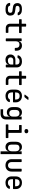

<svg xmlns="http://www.w3.org/2000/svg" viewBox="2798 -3622 1005 6640"><g transform="rotate(90 3300.0 -302.5)"><path d="M278 8Q191 8 139.5 -28Q88 -64 81 -131Q79 -152 100 -152H159Q176 -152 180 -134Q193 -75 278 -75H322Q371 -75 397.5 -96Q424 -117 424 -155Q424 -222 358 -230L210 -251Q151 -260 119 -299.5Q87 -339 87 -402Q87 -476 137 -517Q187 -558 277 -558H321Q398 -558 448 -524Q498 -490 509 -433Q513 -412 491 -412H430Q415 -412 409 -430Q401 -450 378 -463.5Q355 -477 321 -477H277Q232 -477 207.5 -457Q183 -437 183 -403Q183 -348 238 -341L377 -321Q520 -302 520 -155Q520 -77 468.5 -34.5Q417 8 322 8Z M955 0Q884 0 842.5 -41Q801 -82 801 -150V-460H664Q644 -460 644 -480V-530Q644 -550 664 -550H801V-685Q801 -705 821 -705H880Q900 -705 900 -685V-550H1103Q1123 -550 1123 -530V-480Q1123 -460 1103 -460H900V-151Q900 -124 915.5 -107Q931 -90 957 -90H1098Q1118 -90 1118 -70V-20Q1118 0 1098 0Z M1328 0Q1308 0 1308 -20V-530Q1308 -550 1328 -550H1386Q1406 -550 1406 -530V-444H1407Q1415 -498 1453.5 -529Q1492 -560 1556 -560Q1641 -560 1688 -507.5Q1735 -455 1735 -360V-332Q1735 -312 1715 -312H1656Q1636 -312 1636 -332V-359Q1636 -474 1523 -474Q1466 -474 1436.5 -441Q1407 -408 1407 -347V-20Q1407 0 1387 0Z M2049 10Q1964 10 1914.5 -37.5Q1865 -85 1865 -162Q1865 -239 1916.5 -286Q1968 -333 2052 -333H2213V-375Q2213 -476 2101 -476Q2058 -476 2029.5 -462.5Q2001 -449 1992 -425Q1986 -406 1969 -406H1913Q1903 -406 1897 -412Q1891 -418 1893 -428Q1906 -486 1960.5 -523Q2015 -560 2101 -560Q2202 -560 2257 -512Q2312 -464 2312 -377V-21Q2312 0 2291 0H2236Q2215 0 2215 -21V-101H2213Q2206 -50 2162.5 -20Q2119 10 2049 10ZM2075 -73Q2138 -73 2175.5 -103.5Q2213 -134 2213 -187V-260H2061Q2018 -260 1991.5 -234.5Q1965 -209 1965 -167Q1965 -124 1994 -98.5Q2023 -73 2075 -73Z M2755 0Q2684 0 2642.5 -41Q2601 -82 2601 -150V-460H2464Q2444 -460 2444 -480V-530Q2444 -550 2464 -550H2601V-685Q2601 -705 2621 -705H2680Q2700 -705 2700 -685V-550H2903Q2923 -550 2923 -530V-480Q2923 -460 2903 -460H2700V-151Q2700 -124 2715.5 -107Q2731 -90 2757 -90H2898Q2918 -90 2918 -70V-20Q2918 0 2898 0Z M3300 10Q3201 10 3140.5 -49Q3080 -108 3080 -210V-340Q3080 -442 3140.5 -501Q3201 -560 3300 -560Q3366 -560 3415.5 -533.5Q3465 -507 3492.5 -459.5Q3520 -412 3520 -349V-270Q3520 -250 3500 -250H3177V-202Q3177 -142 3210 -108Q3243 -74 3300 -74Q3341 -74 3370 -87.5Q3399 -101 3411 -126Q3420 -142 3433 -142H3493Q3515 -142 3512 -123Q3496 -62 3438.5 -26Q3381 10 3300 10ZM3177 -349V-323H3423V-349Q3423 -412 3391 -446Q3359 -480 3300 -480Q3241 -480 3209 -446Q3177 -412 3177 -349ZM3270 -645Q3258 -645 3253.5 -652Q3249 -659 3257 -671L3334 -772Q3343 -785 3359 -785H3417Q3430 -785 3434 -777.5Q3438 -770 3429 -760L3348 -658Q3338 -645 3322 -645Z M3759 180V92H3914Q3959 92 3986 66.5Q4013 41 4013 -3V-49L4015 -144H4014Q4004 -93 3965.5 -65Q3927 -37 3867 -37Q3782 -37 3733 -91.5Q3684 -146 3684 -241V-354Q3684 -449 3733 -504.5Q3782 -560 3867 -560Q3925 -560 3963.5 -532Q4002 -504 4013 -455H4014V-550H4111V-2Q4111 82 4058 131Q4005 180 3914 180ZM3898 -120Q3951 -120 3982 -153Q4013 -186 4013 -246V-349Q4013 -408 3982 -441Q3951 -474 3898 -474Q3843 -474 3813 -442.5Q3783 -411 3783 -357V-237Q3783 -183 3813 -151.5Q3843 -120 3898 -120Z M4303 0Q4283 0 4283 -20V-70Q4283 -90 4303 -90H4456Q4476 -90 4476 -110V-440Q4476 -460 4456 -460H4323Q4303 -460 4303 -480V-530Q4303 -550 4323 -550H4555Q4575 -550 4575 -530V-110Q4575 -90 4595 -90H4736Q4756 -90 4756 -70V-20Q4756 0 4736 0ZM4516 -647Q4482 -647 4462 -664.5Q4442 -682 4442 -712Q4442 -743 4462 -761Q4482 -779 4516 -779Q4550 -779 4570 -761Q4590 -743 4590 -712Q4590 -682 4570 -664.5Q4550 -647 4516 -647Z M5213 180V21L5215 -104H5213Q5203 -51 5163.5 -20.5Q5124 10 5064 10Q4981 10 4932 -45.5Q4883 -101 4883 -197V-354Q4883 -449 4932 -504.5Q4981 -560 5064 -560Q5125 -560 5165 -529Q5205 -498 5214 -444V-550H5312V180ZM5098 -76Q5151 -76 5182 -109Q5213 -142 5213 -202V-348Q5213 -408 5182 -441Q5151 -474 5098 -474Q5043 -474 5012.5 -446Q4982 -418 4982 -357V-193Q4982 -132 5012.5 -104Q5043 -76 5098 -76Z M5699 10Q5602 10 5544 -47Q5486 -104 5486 -202V-530Q5486 -550 5506 -550H5565Q5585 -550 5585 -530V-202Q5585 -144 5615.5 -110.5Q5646 -77 5699 -77Q5753 -77 5784 -110.5Q5815 -144 5815 -202V-530Q5815 -550 5835 -550H5894Q5914 -550 5914 -530V-202Q5914 -104 5855.5 -47Q5797 10 5699 10Z M6300 10Q6201 10 6140.5 -49Q6080 -108 6080 -210V-340Q6080 -442 6140.5 -501Q6201 -560 6300 -560Q6366 -560 6415.5 -533.5Q6465 -507 6492.5 -459.5Q6520 -412 6520 -349V-270Q6520 -250 6500 -250H6177V-202Q6177 -142 6210 -108Q6243 -74 6300 -74Q6341 -74 6370 -87.5Q6399 -101 6411 -126Q6420 -142 6433 -142H6493Q6515 -142 6512 -123Q6496 -62 6438.5 -26Q6381 10 6300 10ZM6177 -349V-323H6423V-349Q6423 -412 6391 -446Q6359 -480 6300 -480Q6241 -480 6209 -446Q6177 -412 6177 -349Z"/></g></svg>

Font: Pitagon Sans Mono Medium
Style: Regular
Weight: 500
Monospace: yes
Designer: Travis Tran
Foundry: Pitagon
Version: Version 1.001; ttfautohint (v1.8.4.7-5d5b);gftools[0.9.26]